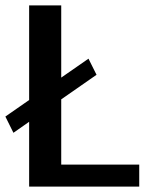

<svg xmlns="http://www.w3.org/2000/svg" viewBox="-25 -695 592 715"><path d="M25 -200.5 83.5 -241.5V0H493.5V-82H203V-325L334.5 -416.5L304.5 -476.5L203 -406V-675H83.5V-322.5L-5 -261Z"/></svg>

Font: Anybody Medium
Style: Regular
Weight: 500
Designer: Tyler Finck
Foundry: Etcetera Type Company
Version: Version 1.110